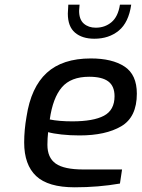

<svg xmlns="http://www.w3.org/2000/svg" viewBox="-20 -792 603 818"><path d="M83 -185Q83 -238 93 -295Q112 -420 179 -481.5Q246 -543 367 -543Q458 -543 510.5 -508.5Q563 -474 563 -393Q563 -293 496.5 -254Q430 -215 319 -215Q278 -215 242 -219Q206 -223 185 -229Q182 -202 182 -175Q182 -120 217.5 -95Q253 -70 335 -70H500L491 -10Q399 6 298 6Q185 6 134 -42Q83 -90 83 -185ZM468 -382Q468 -425 441.5 -445Q415 -465 360 -465Q282 -465 243.5 -420Q205 -375 192 -283Q232 -275 288 -275Q378 -275 423 -299Q468 -323 468 -382ZM269 -734Q269 -744 271 -772H319Q317 -752 317 -746Q317 -709 337 -691.5Q357 -674 388 -674Q427 -674 455 -697.5Q483 -721 491 -772H539Q528 -696 486 -661.5Q444 -627 382 -627Q330 -627 299.5 -653Q269 -679 269 -734Z"/></svg>

Font: Exo Medium
Style: Italic
Weight: 500
Italic angle: -9°
Designer: Natanael Gama
Foundry: Natanael Gama
Version: Version 1.500; ttfautohint (v1.6)